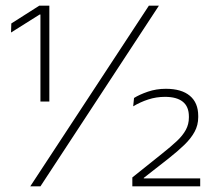

<svg xmlns="http://www.w3.org/2000/svg" viewBox="-20 -659 757 679"><path d="M123 -300V-607.5H120L19 -544L20 -576L119 -639H154.5V-300ZM87 0 506.5 -639H542L123 0ZM448 0V-31.5L553 -115.5Q584.5 -140.5 605.5 -160.2Q626.5 -180 637.2 -199.8Q648 -219.5 648 -243.5V-247Q648 -282 626.5 -299.2Q605 -316.5 563.5 -316.5Q532.5 -316.5 504.2 -307.2Q476 -298 451 -283L454 -312.5Q473 -324.5 503 -334.8Q533 -345 566.5 -345Q622 -345 651.5 -320.2Q681 -295.5 681 -249V-244.5Q681 -216.5 668.2 -193Q655.5 -169.5 632 -146.8Q608.5 -124 575.5 -98L488.5 -30V-21.5L475 -28H688V0Z"/></svg>

Font: Anek Bangla ExtraLight
Style: Regular
Weight: 250
Designer: Sulekha Rajkumar (Bangla), Yesha Goshar (Latin)
Foundry: Ek Type
Version: Version 1.003